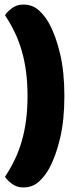

<svg xmlns="http://www.w3.org/2000/svg" viewBox="-20 -688 345 844"><path d="M263 -266Q263 -161 244.5 -82Q226 -3 197 51Q178 86 150.5 111Q123 136 82 136Q55 136 34 121Q13 106 2 89Q26 53 44.5 14.5Q63 -24 75.5 -67Q88 -110 94.5 -159Q101 -208 101 -266Q101 -324 94.5 -373Q88 -422 75.5 -465Q63 -508 44.5 -546.5Q26 -585 2 -621Q13 -638 34 -653Q55 -668 82 -668Q123 -668 150.5 -643Q178 -618 197 -583Q226 -529 244.5 -450Q263 -371 263 -266Z"/></svg>

Font: Baloo Tammudu
Style: Regular
Weight: 400
Designer: Omkar Shende and Ek Type
Foundry: Ek Type
Version: Version 1.007;PS 1.000;hotconv 1.0.88;makeotf.lib2.5.647800